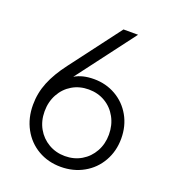

<svg xmlns="http://www.w3.org/2000/svg" viewBox="-137 -849 866 965"><g transform="rotate(20 296.0 -366.5)"><path d="M60 -234Q60 -297 83.5 -355Q107 -413 155 -476L358 -745H436L202 -435Q243 -460 305 -460Q369 -460 421.5 -430Q474 -400 504.5 -346.5Q535 -293 535 -225Q535 -158 504 -103.5Q473 -49 418.5 -18.5Q364 12 297 12Q229 12 175 -19.5Q121 -51 90.5 -107Q60 -163 60 -234ZM298 -46Q347 -46 386 -69Q425 -92 447.5 -132.5Q470 -173 470 -223Q470 -274 447.5 -315Q425 -356 386 -379Q347 -402 298 -402Q249 -402 210 -379Q171 -356 148.5 -315Q126 -274 126 -223Q126 -172 148.5 -132Q171 -92 210.5 -69Q250 -46 298 -46Z"/></g></svg>

Font: Eudoxus Sans Light
Style: Regular
Weight: 300
Designer: Stijn de Vries
Foundry: tokotype
Version: Version 2.005